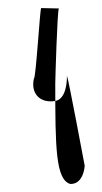

<svg xmlns="http://www.w3.org/2000/svg" viewBox="-20 -487 253 476"><path d="M64 -292C69 -292 79 -464 82 -467L126 -466C122 -463 117 -286 117 -280C117 -122 118 -42 154 -31C177 -30 188 -52 190 -76C190 -76 149 -295 146 -299C146 -268 138 -236 111 -236C78 -233 56 -256 64 -292Z"/></svg>

Font: Zinc
Style: Regular
Weight: 400
Version: Version 1